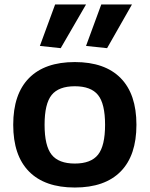

<svg xmlns="http://www.w3.org/2000/svg" viewBox="-20 -827 668 857"><path d="M158 -622 226 -807H364L251 -612ZM364 -622 432 -807H569L458 -612ZM314 10Q180 10 109.5 -61.5Q39 -133 39 -270Q39 -407 109.5 -478.5Q180 -550 314 -550Q448 -550 518.5 -478.5Q589 -407 589 -270Q589 -133 518.5 -61.5Q448 10 314 10ZM314 -97Q386 -97 417.5 -136.5Q449 -176 449 -270Q449 -364 417.5 -403Q386 -442 314 -442Q242 -442 210.5 -403Q179 -364 179 -270Q179 -176 210.5 -136.5Q242 -97 314 -97Z"/></svg>

Font: Encode Sans Normal
Style: SemiBold
Weight: 600
Designer: Pablo Impallari, Andres Torresi
Foundry: Pablo Impallari, Andres Torresi
Version: Version 1.000; ttfautohint (v1.00) -l 8 -r 50 -G 200 -x 14 -